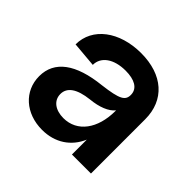

<svg xmlns="http://www.w3.org/2000/svg" viewBox="-136 -660 821 821"><g transform="rotate(45 274.5 -250.0)"><path d="M214 16C292 16 351 -24 379 -90V0H494V-328C494 -444 413 -516 282 -516C151 -516 57 -445 57 -344L171 -334C171 -383 217 -416 288 -416C342 -416 375 -397 377 -362C379 -324 356 -312 260 -300C118 -285 43 -230 43 -138C43 -48 115 16 214 16ZM243 -84C195 -84 161 -108 161 -148C161 -188 196 -213 267 -221C319 -226 359 -242 379 -267V-263C379 -156 326 -84 243 -84Z"/></g></svg>

Font: Uncut Sans Semibold
Style: Regular
Weight: 600
Designer: Kasper Nordkvist
Foundry: UNCUT.wtf
Version: Version 1.304;Glyphs 3.2 (3246)